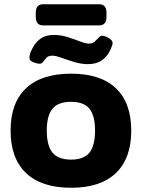

<svg xmlns="http://www.w3.org/2000/svg" viewBox="-20 -879 670 907"><path d="M316 8Q176 8 103 -61.5Q30 -131 30 -262Q30 -393 103 -462Q176 -531 316 -531Q455 -531 527.5 -462Q600 -393 600 -262Q600 -131 527.5 -61.5Q455 8 316 8ZM316 -125Q376 -125 402.5 -158Q429 -191 429 -262Q429 -333 402.5 -365.5Q376 -398 316 -398Q255 -398 228 -365.5Q201 -333 201 -262Q201 -191 228 -158Q255 -125 316 -125ZM166 -578Q156 -578 137.5 -585Q119 -592 119 -605Q119 -621 127 -638Q143 -675 169 -694.5Q195 -714 233 -714Q268 -714 300.5 -703.5Q333 -693 359 -683Q385 -673 400 -673Q417 -673 427.5 -682.5Q438 -692 446 -701Q454 -710 463 -710Q476 -710 494 -699Q512 -688 512 -676Q512 -667 503 -647Q488 -613 462 -594.5Q436 -576 395 -576Q364 -576 331 -586Q298 -596 270.5 -606Q243 -616 227 -616Q209 -616 200 -606.5Q191 -597 184.5 -587.5Q178 -578 166 -578ZM184 -759Q149 -759 149 -799V-819Q149 -859 184 -859H448Q483 -859 483 -819V-799Q483 -759 448 -759Z"/></svg>

Font: Asap Semi Expanded ExtraBold
Style: Regular
Weight: 800
Width: 6
Designer: Pablo Cosgaya
Foundry: Omnibus-Type
Version: Version 3.001; ttfautohint (v1.8.4.7-5d5b)